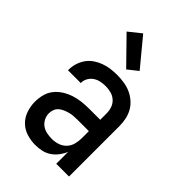

<svg xmlns="http://www.w3.org/2000/svg" viewBox="-229 -858 957 957"><g transform="rotate(45 250.0 -379.0)"><path d="M208 8Q178 8 148 -1Q118 -10 96 -31.5Q74 -53 64 -83Q54 -113 54 -143Q54 -169 60.5 -194.5Q67 -220 83 -240Q99 -260 121 -274Q143 -288 167.5 -296Q192 -304 217.5 -307Q243 -310 269 -310H348V-355Q348 -375 341.5 -393.5Q335 -412 320.5 -425Q306 -438 287 -443Q268 -448 249 -448Q231 -448 214 -444.5Q197 -441 182.5 -431.5Q168 -422 159 -406.5Q150 -391 150 -374V-371H60V-376Q60 -399 67 -421Q74 -443 87 -461.5Q100 -480 119 -493Q138 -506 159.5 -514Q181 -522 203.5 -525Q226 -528 249 -528Q273 -528 297.5 -524.5Q322 -521 344 -511.5Q366 -502 385 -486Q404 -470 416 -449Q428 -428 433 -404Q438 -380 438 -355V0H348V-84Q340 -64 326 -45.5Q312 -27 293.5 -14.5Q275 -2 253 3Q231 8 208 8ZM246 -72Q267 -72 287.5 -79Q308 -86 322.5 -101.5Q337 -117 342.5 -138Q348 -159 348 -180V-230H269Q255 -230 241 -229Q227 -228 214 -224.5Q201 -221 188 -215.5Q175 -210 164.5 -201Q154 -192 149 -179Q144 -166 144 -152Q144 -134 152.5 -117Q161 -100 176 -89.5Q191 -79 209 -75.5Q227 -72 246 -72ZM262 -579 130 -714 195 -766 315 -621Z"/></g></svg>

Font: Iosevka Medium
Style: Regular
Weight: 500
Monospace: yes
Designer: Belleve Invis
Foundry: Belleve Invis
Version: Version 32.5.0; ttfautohint (v1.8.4)